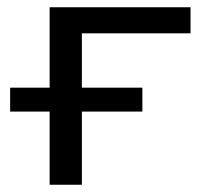

<svg xmlns="http://www.w3.org/2000/svg" viewBox="-20 -510 564 530"><path d="M117 0V-202H8V-268H117V-490H506V-418H206V-268H373V-202H206V0Z"/></svg>

Font: Nunito Sans 10pt SemiExpanded
Style: Regular
Weight: 400
Width: 6
Designer: Vernon Adams
Foundry: Vernon Adams
Version: Version 3.101;gftools[0.9.27]